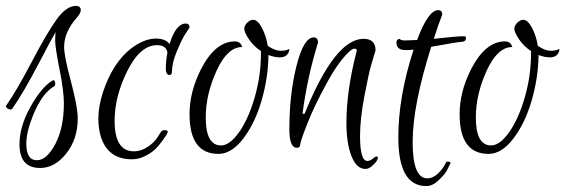

<svg xmlns="http://www.w3.org/2000/svg" viewBox="-32 -517 1926 654"><path d="M57.6 -27.2Q57.6 28.8 93.6 28.8Q127.2 28.8 156.4 -26.4Q185.6 -81.6 185.6 -165.6Q185.6 -206.4 170.8 -280.8Q156 -355.2 156 -378Q156 -400.8 157.6 -408Q147.2 -391.2 97.6 -296.4Q48 -201.6 9.6 -146.4Q6.4 -143.2 0.8 -144.4Q-4.8 -145.6 -8.4 -149.2Q-12 -152.8 -12 -154.4Q-12 -156 -11.2 -156.8Q26.4 -211.2 76.4 -306.8Q126.4 -402.4 160 -449.6Q193.6 -496.8 226.4 -496.8Q243.2 -496.8 243.2 -482.4Q243.2 -472.8 229.6 -456.8Q186.4 -408 186.4 -356.8Q186.4 -326.4 209.6 -239.6Q232.8 -152.8 232.8 -113.6Q232.8 -43.2 193.6 6Q154.4 55.2 104.8 55.2Q34.4 55.2 34.4 -25.6Q34.4 -86.4 71.6 -152.8Q108.8 -219.2 146.4 -242.4Q153.6 -247.2 155.6 -236.8Q157.6 -226.4 152.8 -223.2Q110.4 -199.2 79.2 -120.8Q57.6 -65.6 57.6 -27.2Z M539.2 -68.8V-66.4Q536 -57.6 521.6 -38Q507.2 -18.4 494 -6.4Q480.8 5.6 460 15.6Q439.2 25.6 417.6 25.6Q333.6 25.6 310.4 -55.2Q289.6 -130.4 327.2 -226.4Q364.8 -322.4 432 -364Q467.2 -385.6 499.2 -385.6Q531.2 -385.6 545.6 -367.2Q567.2 -436.8 600.8 -436.8Q613.6 -436.8 613.6 -423.2Q607.2 -413.6 597.2 -398Q587.2 -382.4 570.4 -342.4Q553.6 -302.4 553.6 -272Q553.6 -261.6 544.8 -261.6Q534.4 -261.6 532.8 -280Q532.8 -311.2 538.4 -338.4Q533.6 -363.2 503.2 -363.2Q445.6 -363.2 402 -276Q358.4 -188.8 358.4 -105.6Q358.4 -1.6 424 -1.6Q449.6 -1.6 472.4 -17.6Q495.2 -33.6 504.8 -49.6L515.2 -66.4Q518.4 -73.6 528.8 -73.6Q539.2 -73.6 539.2 -68.8Z M712 7.2Q613.6 7.2 613.6 -128Q613.6 -204 652 -280Q700.8 -376 768 -376Q777.6 -376 784 -371.2Q790.4 -366.4 792.8 -356.8Q742.4 -356.8 705.6 -276Q668.8 -195.2 668.8 -116.8Q668.8 -21.6 720.8 -21.6Q750.4 -21.6 782.4 -66.8Q814.4 -112 835.6 -185.6Q856.8 -259.2 856.8 -333.6V-343.2Q832 -359.2 816 -383.2Q800 -407.2 800 -418.4Q800 -429.6 810 -439.6Q820 -449.6 830.4 -449.6Q845.6 -449.6 860 -422.4Q874.4 -395.2 880 -360.8Q904.8 -344 923.6 -344Q942.4 -344 953.6 -350.4Q953.6 -339.2 945.6 -330.4Q937.6 -321.6 920.8 -321.6Q904 -321.6 882.4 -329.6Q881.6 -252.8 859.2 -175.2Q836.8 -97.6 796.8 -45.2Q756.8 7.2 712 7.2Z M1005.6 -129.6Q1108.8 -384.8 1206.4 -384.8Q1247.2 -384.8 1247.2 -345.6Q1241.6 -327.2 1232.8 -297.2Q1224 -267.2 1209.2 -189.6Q1194.4 -112 1194.4 -53.6Q1194.4 31.2 1219.2 31.2Q1228.8 31.2 1237.6 23.6Q1246.4 16 1249.6 16Q1260.8 16 1249.6 33.6Q1245.6 39.2 1234.8 48.8Q1224 58.4 1212.8 58.4Q1182.4 58.4 1165.2 14.8Q1148 -28.8 1148 -98.4Q1148 -208.8 1182.4 -340.8Q1185.6 -351.2 1176 -351.2Q1169.6 -351.2 1161.6 -344.8Q1123.2 -311.2 1080.8 -233.6Q1038.4 -156 1014.4 -94.8Q990.4 -33.6 990.4 -23.6Q990.4 -13.6 979.2 -13.6Q953.6 -13.6 953.6 -76.8Q953.6 -196 978 -292.8Q1002.4 -389.6 1036.8 -389.6Q1051.2 -389.6 1051.2 -372Q1014.4 -252.8 998.4 -129.6Z M1349.6 -346.4Q1318.4 -346.4 1318.4 -372Q1318.4 -381.6 1326.4 -384Q1327.2 -384.8 1328.8 -384.8Q1333.6 -379.2 1346.8 -379.2Q1360 -379.2 1388.8 -380.8Q1426.4 -482.4 1460.8 -482.4Q1474.4 -482.4 1474.4 -467.2Q1461.6 -435.2 1445.6 -384.8Q1524.8 -393.6 1548.8 -393.6Q1555.2 -393.6 1555.2 -387.2Q1555.2 -374.4 1538.4 -374.4Q1529.6 -374.4 1436.8 -357.6Q1373.6 -157.6 1373.6 -33.6Q1373.6 90.4 1423.2 90.4Q1443.2 90.4 1460.8 73.2Q1478.4 56 1485.6 39.2Q1488.8 30.4 1499.2 34.4Q1504 36 1502.4 39.2Q1497.6 49.6 1490.4 63.2Q1483.2 76.8 1462.4 96.8Q1441.6 116.8 1420 116.8Q1324.8 116.8 1324.8 -48.8Q1324.8 -188.8 1376.8 -348Q1365.6 -346.4 1349.6 -346.4Z M1632 7.2Q1533.6 7.2 1533.6 -128Q1533.6 -204 1572 -280Q1620.8 -376 1688 -376Q1697.6 -376 1704 -371.2Q1710.4 -366.4 1712.8 -356.8Q1662.4 -356.8 1625.6 -276Q1588.8 -195.2 1588.8 -116.8Q1588.8 -21.6 1640.8 -21.6Q1670.4 -21.6 1702.4 -66.8Q1734.4 -112 1755.6 -185.6Q1776.8 -259.2 1776.8 -333.6V-343.2Q1752 -359.2 1736 -383.2Q1720 -407.2 1720 -418.4Q1720 -429.6 1730 -439.6Q1740 -449.6 1750.4 -449.6Q1765.6 -449.6 1780 -422.4Q1794.4 -395.2 1800 -360.8Q1824.8 -344 1843.6 -344Q1862.4 -344 1873.6 -350.4Q1873.6 -339.2 1865.6 -330.4Q1857.6 -321.6 1840.8 -321.6Q1824 -321.6 1802.4 -329.6Q1801.6 -252.8 1779.2 -175.2Q1756.8 -97.6 1716.8 -45.2Q1676.8 7.2 1632 7.2Z"/></svg>

Font: Euphoria Script
Style: Regular
Weight: 400
Designer: Sabrina Mariela Lopez
Foundry: Sabrina Mariela Lopez
Version: Version 1.002